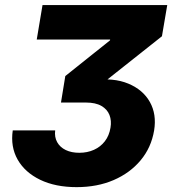

<svg xmlns="http://www.w3.org/2000/svg" viewBox="-20 -748 698 778"><path d="M290.5 10.3Q204.6 10.3 142.8 -19.5Q81.1 -49.3 51.5 -101.3Q22 -153.3 31.7 -219.7H203.6Q200.2 -192.4 211.7 -171.9Q223.1 -151.4 246.3 -140.1Q269.5 -128.9 301.3 -128.9Q334 -128.9 360.6 -140.9Q387.2 -152.8 404.8 -175.5Q422.4 -198.2 427.7 -230.5Q432.6 -258.8 423.6 -282Q414.6 -305.2 390.9 -318.8Q367.2 -332.5 328.1 -332.5H227.1L244.6 -439.9L425.8 -584.5L426.3 -587.9H128.9L152.3 -727.5H657.7L636.2 -601.1L363.3 -384.8L355.5 -422.9Q439.9 -434.1 499.8 -409.2Q559.6 -384.3 587.4 -334.5Q615.2 -284.7 604.5 -219.2Q592.8 -149.9 549.8 -98.4Q506.8 -46.9 440.4 -18.3Q374 10.3 290.5 10.3Z"/></svg>

Font: Inter 18pt ExtraBold
Style: Italic
Weight: 800
Italic angle: -9.3988°
Designer: Rasmus Andersson
Foundry: rsms
Version: Version 4.001;git-66647c0bb